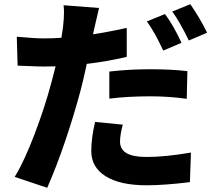

<svg xmlns="http://www.w3.org/2000/svg" viewBox="-20 -829 1040 915"><path d="M429 -692 413 -618Q387 -487 364 -398Q333 -282 292 -160.5Q251 -39 205 66L50 14Q95 -59 144.5 -189Q194 -319 225 -436Q244 -504 258.5 -574Q273 -644 280 -697Q285 -739 285 -770Q285 -786 283 -804L452 -791ZM584 -696V-558Q492 -536 389 -524Q286 -512 187 -512Q158 -512 120 -514L64 -516L60 -654Q145 -646 188 -646Q361 -646 584 -696ZM697 -499Q796 -499 873 -490L870 -358Q786 -370 697 -370Q589 -370 501 -359V-488Q594 -499 697 -499ZM552 -154Q552 -118 582.5 -99.5Q613 -81 680 -81Q769 -81 890 -102L885 39Q763 54 679 54Q552 54 483.5 11Q415 -32 415 -109Q415 -170 433 -248L565 -235Q552 -185 552 -154ZM845 -625 758 -588Q716 -678 680 -727L766 -762Q804 -713 845 -625ZM967 -673 880 -636Q836 -726 801 -774L887 -809Q934 -741 967 -673Z"/></svg>

Font: Merged Yaku Han JP ExtraBold
Style: Regular
Weight: 800
Designer: Ryoko NISHIZUKA 西塚涼子 (kana, bopomofo & ideographs); Paul D. Hunt (Latin, Greek & Cyrillic); Sandoll Communications 산돌커뮤니
Foundry: Adobe
Version: Version 2.004